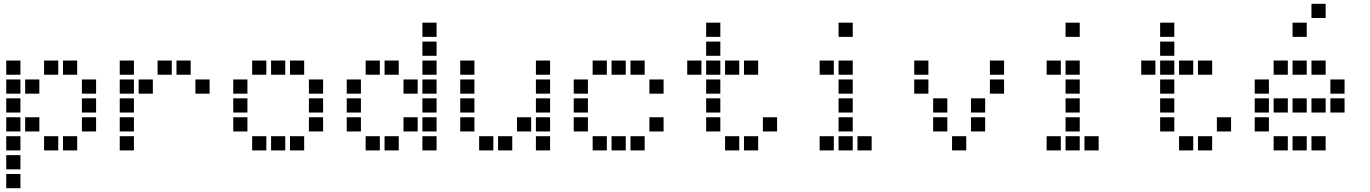

<svg xmlns="http://www.w3.org/2000/svg" viewBox="-20 -808 7240 1015"><path d="M14 -488Q13 -488 13 -488Q13 -488 13 -487V-414Q13 -413 13 -413Q13 -413 14 -413H87Q88 -413 88 -413Q88 -413 88 -414V-487Q88 -488 88 -488Q88 -488 87 -488ZM214 -488Q213 -488 213 -488Q213 -488 213 -487V-414Q213 -413 213 -413Q213 -413 214 -413H287Q288 -413 288 -413Q288 -413 288 -414V-487Q288 -488 288 -488Q288 -488 287 -488ZM314 -488Q313 -488 313 -488Q313 -488 313 -487V-414Q313 -413 313 -413Q313 -413 314 -413H387Q388 -413 388 -413Q388 -413 388 -414V-487Q388 -488 388 -488Q388 -488 387 -488ZM14 -388Q13 -388 13 -388Q13 -388 13 -387V-314Q13 -313 13 -313Q13 -313 14 -313H87Q88 -313 88 -313Q88 -313 88 -314V-387Q88 -388 88 -388Q88 -388 87 -388ZM114 -388Q113 -388 113 -388Q113 -388 113 -387V-314Q113 -313 113 -313Q113 -313 114 -313H187Q188 -313 188 -313Q188 -313 188 -314V-387Q188 -388 188 -388Q188 -388 187 -388ZM414 -388Q413 -388 413 -388Q413 -388 413 -387V-314Q413 -313 413 -313Q413 -313 414 -313H487Q488 -313 488 -313Q488 -313 488 -314V-387Q488 -388 488 -388Q488 -388 487 -388ZM14 -288Q13 -288 13 -288Q13 -288 13 -287V-214Q13 -213 13 -213Q13 -213 14 -213H87Q88 -213 88 -213Q88 -213 88 -214V-287Q88 -288 88 -288Q88 -288 87 -288ZM414 -288Q413 -288 413 -288Q413 -288 413 -287V-214Q413 -213 413 -213Q413 -213 414 -213H487Q488 -213 488 -213Q488 -213 488 -214V-287Q488 -288 488 -288Q488 -288 487 -288ZM14 -188Q13 -188 13 -188Q13 -188 13 -187V-114Q13 -113 13 -113Q13 -113 14 -113H87Q88 -113 88 -113Q88 -113 88 -114V-187Q88 -188 88 -188Q88 -188 87 -188ZM114 -188Q113 -188 113 -188Q113 -188 113 -187V-114Q113 -113 113 -113Q113 -113 114 -113H187Q188 -113 188 -113Q188 -113 188 -114V-187Q188 -188 188 -188Q188 -188 187 -188ZM414 -188Q413 -188 413 -188Q413 -188 413 -187V-114Q413 -113 413 -113Q413 -113 414 -113H487Q488 -113 488 -113Q488 -113 488 -114V-187Q488 -188 488 -188Q488 -188 487 -188ZM14 -88Q13 -88 13 -88Q13 -88 13 -87V-14Q13 -13 13 -13Q13 -13 14 -13H87Q88 -13 88 -13Q88 -13 88 -14V-87Q88 -88 88 -88Q88 -88 87 -88ZM214 -88Q213 -88 213 -88Q213 -88 213 -87V-14Q213 -13 213 -13Q213 -13 214 -13H287Q288 -13 288 -13Q288 -13 288 -14V-87Q288 -88 288 -88Q288 -88 287 -88ZM314 -88Q313 -88 313 -88Q313 -88 313 -87V-14Q313 -13 313 -13Q313 -13 314 -13H387Q388 -13 388 -13Q388 -13 388 -14V-87Q388 -88 388 -88Q388 -88 387 -88ZM14 12Q13 12 13 12Q13 12 13 13V86Q13 87 13 87Q13 87 14 87H87Q88 87 88 87Q88 87 88 86V13Q88 12 88 12Q88 12 87 12ZM14 112Q13 112 13 112Q13 112 13 113V186Q13 187 13 187Q13 187 14 187H87Q88 187 88 187Q88 187 88 186V113Q88 112 88 112Q88 112 87 112Z M614 -488Q613 -488 613 -488Q613 -488 613 -487V-414Q613 -413 613 -413Q613 -413 614 -413H687Q688 -413 688 -413Q688 -413 688 -414V-487Q688 -488 688 -488Q688 -488 687 -488ZM814 -488Q813 -488 813 -488Q813 -488 813 -487V-414Q813 -413 813 -413Q813 -413 814 -413H887Q888 -413 888 -413Q888 -413 888 -414V-487Q888 -488 888 -488Q888 -488 887 -488ZM914 -488Q913 -488 913 -488Q913 -488 913 -487V-414Q913 -413 913 -413Q913 -413 914 -413H987Q988 -413 988 -413Q988 -413 988 -414V-487Q988 -488 988 -488Q988 -488 987 -488ZM614 -388Q613 -388 613 -388Q613 -388 613 -387V-314Q613 -313 613 -313Q613 -313 614 -313H687Q688 -313 688 -313Q688 -313 688 -314V-387Q688 -388 688 -388Q688 -388 687 -388ZM714 -388Q713 -388 713 -388Q713 -388 713 -387V-314Q713 -313 713 -313Q713 -313 714 -313H787Q788 -313 788 -313Q788 -313 788 -314V-387Q788 -388 788 -388Q788 -388 787 -388ZM1014 -388Q1013 -388 1013 -388Q1013 -388 1013 -387V-314Q1013 -313 1013 -313Q1013 -313 1014 -313H1087Q1088 -313 1088 -313Q1088 -313 1088 -314V-387Q1088 -388 1088 -388Q1088 -388 1087 -388ZM614 -288Q613 -288 613 -288Q613 -288 613 -287V-214Q613 -213 613 -213Q613 -213 614 -213H687Q688 -213 688 -213Q688 -213 688 -214V-287Q688 -288 688 -288Q688 -288 687 -288ZM614 -188Q613 -188 613 -188Q613 -188 613 -187V-114Q613 -113 613 -113Q613 -113 614 -113H687Q688 -113 688 -113Q688 -113 688 -114V-187Q688 -188 688 -188Q688 -188 687 -188ZM614 -88Q613 -88 613 -88Q613 -88 613 -87V-14Q613 -13 613 -13Q613 -13 614 -13H687Q688 -13 688 -13Q688 -13 688 -14V-87Q688 -88 688 -88Q688 -88 687 -88Z M1314 -488Q1313 -488 1313 -488Q1313 -488 1313 -487V-414Q1313 -413 1313 -413Q1313 -413 1314 -413H1387Q1388 -413 1388 -413Q1388 -413 1388 -414V-487Q1388 -488 1388 -488Q1388 -488 1387 -488ZM1414 -488Q1413 -488 1413 -488Q1413 -488 1413 -487V-414Q1413 -413 1413 -413Q1413 -413 1414 -413H1487Q1488 -413 1488 -413Q1488 -413 1488 -414V-487Q1488 -488 1488 -488Q1488 -488 1487 -488ZM1514 -488Q1513 -488 1513 -488Q1513 -488 1513 -487V-414Q1513 -413 1513 -413Q1513 -413 1514 -413H1587Q1588 -413 1588 -413Q1588 -413 1588 -414V-487Q1588 -488 1588 -488Q1588 -488 1587 -488ZM1214 -388Q1213 -388 1213 -388Q1213 -388 1213 -387V-314Q1213 -313 1213 -313Q1213 -313 1214 -313H1287Q1288 -313 1288 -313Q1288 -313 1288 -314V-387Q1288 -388 1288 -388Q1288 -388 1287 -388ZM1614 -388Q1613 -388 1613 -388Q1613 -388 1613 -387V-314Q1613 -313 1613 -313Q1613 -313 1614 -313H1687Q1688 -313 1688 -313Q1688 -313 1688 -314V-387Q1688 -388 1688 -388Q1688 -388 1687 -388ZM1214 -288Q1213 -288 1213 -288Q1213 -288 1213 -287V-214Q1213 -213 1213 -213Q1213 -213 1214 -213H1287Q1288 -213 1288 -213Q1288 -213 1288 -214V-287Q1288 -288 1288 -288Q1288 -288 1287 -288ZM1614 -288Q1613 -288 1613 -288Q1613 -288 1613 -287V-214Q1613 -213 1613 -213Q1613 -213 1614 -213H1687Q1688 -213 1688 -213Q1688 -213 1688 -214V-287Q1688 -288 1688 -288Q1688 -288 1687 -288ZM1214 -188Q1213 -188 1213 -188Q1213 -188 1213 -187V-114Q1213 -113 1213 -113Q1213 -113 1214 -113H1287Q1288 -113 1288 -113Q1288 -113 1288 -114V-187Q1288 -188 1288 -188Q1288 -188 1287 -188ZM1614 -188Q1613 -188 1613 -188Q1613 -188 1613 -187V-114Q1613 -113 1613 -113Q1613 -113 1614 -113H1687Q1688 -113 1688 -113Q1688 -113 1688 -114V-187Q1688 -188 1688 -188Q1688 -188 1687 -188ZM1314 -88Q1313 -88 1313 -88Q1313 -88 1313 -87V-14Q1313 -13 1313 -13Q1313 -13 1314 -13H1387Q1388 -13 1388 -13Q1388 -13 1388 -14V-87Q1388 -88 1388 -88Q1388 -88 1387 -88ZM1414 -88Q1413 -88 1413 -88Q1413 -88 1413 -87V-14Q1413 -13 1413 -13Q1413 -13 1414 -13H1487Q1488 -13 1488 -13Q1488 -13 1488 -14V-87Q1488 -88 1488 -88Q1488 -88 1487 -88ZM1514 -88Q1513 -88 1513 -88Q1513 -88 1513 -87V-14Q1513 -13 1513 -13Q1513 -13 1514 -13H1587Q1588 -13 1588 -13Q1588 -13 1588 -14V-87Q1588 -88 1588 -88Q1588 -88 1587 -88Z M2214 -688Q2213 -688 2213 -688Q2213 -688 2213 -687V-614Q2213 -613 2213 -613Q2213 -613 2214 -613H2287Q2288 -613 2288 -613Q2288 -613 2288 -614V-687Q2288 -688 2288 -688Q2288 -688 2287 -688ZM2214 -588Q2213 -588 2213 -588Q2213 -588 2213 -587V-514Q2213 -513 2213 -513Q2213 -513 2214 -513H2287Q2288 -513 2288 -513Q2288 -513 2288 -514V-587Q2288 -588 2288 -588Q2288 -588 2287 -588ZM1914 -488Q1913 -488 1913 -488Q1913 -488 1913 -487V-414Q1913 -413 1913 -413Q1913 -413 1914 -413H1987Q1988 -413 1988 -413Q1988 -413 1988 -414V-487Q1988 -488 1988 -488Q1988 -488 1987 -488ZM2014 -488Q2013 -488 2013 -488Q2013 -488 2013 -487V-414Q2013 -413 2013 -413Q2013 -413 2014 -413H2087Q2088 -413 2088 -413Q2088 -413 2088 -414V-487Q2088 -488 2088 -488Q2088 -488 2087 -488ZM2214 -488Q2213 -488 2213 -488Q2213 -488 2213 -487V-414Q2213 -413 2213 -413Q2213 -413 2214 -413H2287Q2288 -413 2288 -413Q2288 -413 2288 -414V-487Q2288 -488 2288 -488Q2288 -488 2287 -488ZM1814 -388Q1813 -388 1813 -388Q1813 -388 1813 -387V-314Q1813 -313 1813 -313Q1813 -313 1814 -313H1887Q1888 -313 1888 -313Q1888 -313 1888 -314V-387Q1888 -388 1888 -388Q1888 -388 1887 -388ZM2114 -388Q2113 -388 2113 -388Q2113 -388 2113 -387V-314Q2113 -313 2113 -313Q2113 -313 2114 -313H2187Q2188 -313 2188 -313Q2188 -313 2188 -314V-387Q2188 -388 2188 -388Q2188 -388 2187 -388ZM2214 -388Q2213 -388 2213 -388Q2213 -388 2213 -387V-314Q2213 -313 2213 -313Q2213 -313 2214 -313H2287Q2288 -313 2288 -313Q2288 -313 2288 -314V-387Q2288 -388 2288 -388Q2288 -388 2287 -388ZM1814 -288Q1813 -288 1813 -288Q1813 -288 1813 -287V-214Q1813 -213 1813 -213Q1813 -213 1814 -213H1887Q1888 -213 1888 -213Q1888 -213 1888 -214V-287Q1888 -288 1888 -288Q1888 -288 1887 -288ZM2214 -288Q2213 -288 2213 -288Q2213 -288 2213 -287V-214Q2213 -213 2213 -213Q2213 -213 2214 -213H2287Q2288 -213 2288 -213Q2288 -213 2288 -214V-287Q2288 -288 2288 -288Q2288 -288 2287 -288ZM1814 -188Q1813 -188 1813 -188Q1813 -188 1813 -187V-114Q1813 -113 1813 -113Q1813 -113 1814 -113H1887Q1888 -113 1888 -113Q1888 -113 1888 -114V-187Q1888 -188 1888 -188Q1888 -188 1887 -188ZM2114 -188Q2113 -188 2113 -188Q2113 -188 2113 -187V-114Q2113 -113 2113 -113Q2113 -113 2114 -113H2187Q2188 -113 2188 -113Q2188 -113 2188 -114V-187Q2188 -188 2188 -188Q2188 -188 2187 -188ZM2214 -188Q2213 -188 2213 -188Q2213 -188 2213 -187V-114Q2213 -113 2213 -113Q2213 -113 2214 -113H2287Q2288 -113 2288 -113Q2288 -113 2288 -114V-187Q2288 -188 2288 -188Q2288 -188 2287 -188ZM1914 -88Q1913 -88 1913 -88Q1913 -88 1913 -87V-14Q1913 -13 1913 -13Q1913 -13 1914 -13H1987Q1988 -13 1988 -13Q1988 -13 1988 -14V-87Q1988 -88 1988 -88Q1988 -88 1987 -88ZM2014 -88Q2013 -88 2013 -88Q2013 -88 2013 -87V-14Q2013 -13 2013 -13Q2013 -13 2014 -13H2087Q2088 -13 2088 -13Q2088 -13 2088 -14V-87Q2088 -88 2088 -88Q2088 -88 2087 -88ZM2214 -88Q2213 -88 2213 -88Q2213 -88 2213 -87V-14Q2213 -13 2213 -13Q2213 -13 2214 -13H2287Q2288 -13 2288 -13Q2288 -13 2288 -14V-87Q2288 -88 2288 -88Q2288 -88 2287 -88Z M2414 -488Q2413 -488 2413 -488Q2413 -488 2413 -487V-414Q2413 -413 2413 -413Q2413 -413 2414 -413H2487Q2488 -413 2488 -413Q2488 -413 2488 -414V-487Q2488 -488 2488 -488Q2488 -488 2487 -488ZM2814 -488Q2813 -488 2813 -488Q2813 -488 2813 -487V-414Q2813 -413 2813 -413Q2813 -413 2814 -413H2887Q2888 -413 2888 -413Q2888 -413 2888 -414V-487Q2888 -488 2888 -488Q2888 -488 2887 -488ZM2414 -388Q2413 -388 2413 -388Q2413 -388 2413 -387V-314Q2413 -313 2413 -313Q2413 -313 2414 -313H2487Q2488 -313 2488 -313Q2488 -313 2488 -314V-387Q2488 -388 2488 -388Q2488 -388 2487 -388ZM2814 -388Q2813 -388 2813 -388Q2813 -388 2813 -387V-314Q2813 -313 2813 -313Q2813 -313 2814 -313H2887Q2888 -313 2888 -313Q2888 -313 2888 -314V-387Q2888 -388 2888 -388Q2888 -388 2887 -388ZM2414 -288Q2413 -288 2413 -288Q2413 -288 2413 -287V-214Q2413 -213 2413 -213Q2413 -213 2414 -213H2487Q2488 -213 2488 -213Q2488 -213 2488 -214V-287Q2488 -288 2488 -288Q2488 -288 2487 -288ZM2814 -288Q2813 -288 2813 -288Q2813 -288 2813 -287V-214Q2813 -213 2813 -213Q2813 -213 2814 -213H2887Q2888 -213 2888 -213Q2888 -213 2888 -214V-287Q2888 -288 2888 -288Q2888 -288 2887 -288ZM2414 -188Q2413 -188 2413 -188Q2413 -188 2413 -187V-114Q2413 -113 2413 -113Q2413 -113 2414 -113H2487Q2488 -113 2488 -113Q2488 -113 2488 -114V-187Q2488 -188 2488 -188Q2488 -188 2487 -188ZM2714 -188Q2713 -188 2713 -188Q2713 -188 2713 -187V-114Q2713 -113 2713 -113Q2713 -113 2714 -113H2787Q2788 -113 2788 -113Q2788 -113 2788 -114V-187Q2788 -188 2788 -188Q2788 -188 2787 -188ZM2814 -188Q2813 -188 2813 -188Q2813 -188 2813 -187V-114Q2813 -113 2813 -113Q2813 -113 2814 -113H2887Q2888 -113 2888 -113Q2888 -113 2888 -114V-187Q2888 -188 2888 -188Q2888 -188 2887 -188ZM2514 -88Q2513 -88 2513 -88Q2513 -88 2513 -87V-14Q2513 -13 2513 -13Q2513 -13 2514 -13H2587Q2588 -13 2588 -13Q2588 -13 2588 -14V-87Q2588 -88 2588 -88Q2588 -88 2587 -88ZM2614 -88Q2613 -88 2613 -88Q2613 -88 2613 -87V-14Q2613 -13 2613 -13Q2613 -13 2614 -13H2687Q2688 -13 2688 -13Q2688 -13 2688 -14V-87Q2688 -88 2688 -88Q2688 -88 2687 -88ZM2814 -88Q2813 -88 2813 -88Q2813 -88 2813 -87V-14Q2813 -13 2813 -13Q2813 -13 2814 -13H2887Q2888 -13 2888 -13Q2888 -13 2888 -14V-87Q2888 -88 2888 -88Q2888 -88 2887 -88Z M3114 -488Q3113 -488 3113 -488Q3113 -488 3113 -487V-414Q3113 -413 3113 -413Q3113 -413 3114 -413H3187Q3188 -413 3188 -413Q3188 -413 3188 -414V-487Q3188 -488 3188 -488Q3188 -488 3187 -488ZM3214 -488Q3213 -488 3213 -488Q3213 -488 3213 -487V-414Q3213 -413 3213 -413Q3213 -413 3214 -413H3287Q3288 -413 3288 -413Q3288 -413 3288 -414V-487Q3288 -488 3288 -488Q3288 -488 3287 -488ZM3314 -488Q3313 -488 3313 -488Q3313 -488 3313 -487V-414Q3313 -413 3313 -413Q3313 -413 3314 -413H3387Q3388 -413 3388 -413Q3388 -413 3388 -414V-487Q3388 -488 3388 -488Q3388 -488 3387 -488ZM3014 -388Q3013 -388 3013 -388Q3013 -388 3013 -387V-314Q3013 -313 3013 -313Q3013 -313 3014 -313H3087Q3088 -313 3088 -313Q3088 -313 3088 -314V-387Q3088 -388 3088 -388Q3088 -388 3087 -388ZM3414 -388Q3413 -388 3413 -388Q3413 -388 3413 -387V-314Q3413 -313 3413 -313Q3413 -313 3414 -313H3487Q3488 -313 3488 -313Q3488 -313 3488 -314V-387Q3488 -388 3488 -388Q3488 -388 3487 -388ZM3014 -288Q3013 -288 3013 -288Q3013 -288 3013 -287V-214Q3013 -213 3013 -213Q3013 -213 3014 -213H3087Q3088 -213 3088 -213Q3088 -213 3088 -214V-287Q3088 -288 3088 -288Q3088 -288 3087 -288ZM3014 -188Q3013 -188 3013 -188Q3013 -188 3013 -187V-114Q3013 -113 3013 -113Q3013 -113 3014 -113H3087Q3088 -113 3088 -113Q3088 -113 3088 -114V-187Q3088 -188 3088 -188Q3088 -188 3087 -188ZM3414 -188Q3413 -188 3413 -188Q3413 -188 3413 -187V-114Q3413 -113 3413 -113Q3413 -113 3414 -113H3487Q3488 -113 3488 -113Q3488 -113 3488 -114V-187Q3488 -188 3488 -188Q3488 -188 3487 -188ZM3114 -88Q3113 -88 3113 -88Q3113 -88 3113 -87V-14Q3113 -13 3113 -13Q3113 -13 3114 -13H3187Q3188 -13 3188 -13Q3188 -13 3188 -14V-87Q3188 -88 3188 -88Q3188 -88 3187 -88ZM3214 -88Q3213 -88 3213 -88Q3213 -88 3213 -87V-14Q3213 -13 3213 -13Q3213 -13 3214 -13H3287Q3288 -13 3288 -13Q3288 -13 3288 -14V-87Q3288 -88 3288 -88Q3288 -88 3287 -88ZM3314 -88Q3313 -88 3313 -88Q3313 -88 3313 -87V-14Q3313 -13 3313 -13Q3313 -13 3314 -13H3387Q3388 -13 3388 -13Q3388 -13 3388 -14V-87Q3388 -88 3388 -88Q3388 -88 3387 -88Z M3714 -688Q3713 -688 3713 -688Q3713 -688 3713 -687V-614Q3713 -613 3713 -613Q3713 -613 3714 -613H3787Q3788 -613 3788 -613Q3788 -613 3788 -614V-687Q3788 -688 3788 -688Q3788 -688 3787 -688ZM3714 -588Q3713 -588 3713 -588Q3713 -588 3713 -587V-514Q3713 -513 3713 -513Q3713 -513 3714 -513H3787Q3788 -513 3788 -513Q3788 -513 3788 -514V-587Q3788 -588 3788 -588Q3788 -588 3787 -588ZM3614 -488Q3613 -488 3613 -488Q3613 -488 3613 -487V-414Q3613 -413 3613 -413Q3613 -413 3614 -413H3687Q3688 -413 3688 -413Q3688 -413 3688 -414V-487Q3688 -488 3688 -488Q3688 -488 3687 -488ZM3714 -488Q3713 -488 3713 -488Q3713 -488 3713 -487V-414Q3713 -413 3713 -413Q3713 -413 3714 -413H3787Q3788 -413 3788 -413Q3788 -413 3788 -414V-487Q3788 -488 3788 -488Q3788 -488 3787 -488ZM3814 -488Q3813 -488 3813 -488Q3813 -488 3813 -487V-414Q3813 -413 3813 -413Q3813 -413 3814 -413H3887Q3888 -413 3888 -413Q3888 -413 3888 -414V-487Q3888 -488 3888 -488Q3888 -488 3887 -488ZM3914 -488Q3913 -488 3913 -488Q3913 -488 3913 -487V-414Q3913 -413 3913 -413Q3913 -413 3914 -413H3987Q3988 -413 3988 -413Q3988 -413 3988 -414V-487Q3988 -488 3988 -488Q3988 -488 3987 -488ZM3714 -388Q3713 -388 3713 -388Q3713 -388 3713 -387V-314Q3713 -313 3713 -313Q3713 -313 3714 -313H3787Q3788 -313 3788 -313Q3788 -313 3788 -314V-387Q3788 -388 3788 -388Q3788 -388 3787 -388ZM3714 -288Q3713 -288 3713 -288Q3713 -288 3713 -287V-214Q3713 -213 3713 -213Q3713 -213 3714 -213H3787Q3788 -213 3788 -213Q3788 -213 3788 -214V-287Q3788 -288 3788 -288Q3788 -288 3787 -288ZM3714 -188Q3713 -188 3713 -188Q3713 -188 3713 -187V-114Q3713 -113 3713 -113Q3713 -113 3714 -113H3787Q3788 -113 3788 -113Q3788 -113 3788 -114V-187Q3788 -188 3788 -188Q3788 -188 3787 -188ZM4014 -188Q4013 -188 4013 -188Q4013 -188 4013 -187V-114Q4013 -113 4013 -113Q4013 -113 4014 -113H4087Q4088 -113 4088 -113Q4088 -113 4088 -114V-187Q4088 -188 4088 -188Q4088 -188 4087 -188ZM3814 -88Q3813 -88 3813 -88Q3813 -88 3813 -87V-14Q3813 -13 3813 -13Q3813 -13 3814 -13H3887Q3888 -13 3888 -13Q3888 -13 3888 -14V-87Q3888 -88 3888 -88Q3888 -88 3887 -88ZM3914 -88Q3913 -88 3913 -88Q3913 -88 3913 -87V-14Q3913 -13 3913 -13Q3913 -13 3914 -13H3987Q3988 -13 3988 -13Q3988 -13 3988 -14V-87Q3988 -88 3988 -88Q3988 -88 3987 -88Z M4414 -688Q4413 -688 4413 -688Q4413 -688 4413 -687V-614Q4413 -613 4413 -613Q4413 -613 4414 -613H4487Q4488 -613 4488 -613Q4488 -613 4488 -614V-687Q4488 -688 4488 -688Q4488 -688 4487 -688ZM4314 -488Q4313 -488 4313 -488Q4313 -488 4313 -487V-414Q4313 -413 4313 -413Q4313 -413 4314 -413H4387Q4388 -413 4388 -413Q4388 -413 4388 -414V-487Q4388 -488 4388 -488Q4388 -488 4387 -488ZM4414 -488Q4413 -488 4413 -488Q4413 -488 4413 -487V-414Q4413 -413 4413 -413Q4413 -413 4414 -413H4487Q4488 -413 4488 -413Q4488 -413 4488 -414V-487Q4488 -488 4488 -488Q4488 -488 4487 -488ZM4414 -388Q4413 -388 4413 -388Q4413 -388 4413 -387V-314Q4413 -313 4413 -313Q4413 -313 4414 -313H4487Q4488 -313 4488 -313Q4488 -313 4488 -314V-387Q4488 -388 4488 -388Q4488 -388 4487 -388ZM4414 -288Q4413 -288 4413 -288Q4413 -288 4413 -287V-214Q4413 -213 4413 -213Q4413 -213 4414 -213H4487Q4488 -213 4488 -213Q4488 -213 4488 -214V-287Q4488 -288 4488 -288Q4488 -288 4487 -288ZM4414 -188Q4413 -188 4413 -188Q4413 -188 4413 -187V-114Q4413 -113 4413 -113Q4413 -113 4414 -113H4487Q4488 -113 4488 -113Q4488 -113 4488 -114V-187Q4488 -188 4488 -188Q4488 -188 4487 -188ZM4314 -88Q4313 -88 4313 -88Q4313 -88 4313 -87V-14Q4313 -13 4313 -13Q4313 -13 4314 -13H4387Q4388 -13 4388 -13Q4388 -13 4388 -14V-87Q4388 -88 4388 -88Q4388 -88 4387 -88ZM4414 -88Q4413 -88 4413 -88Q4413 -88 4413 -87V-14Q4413 -13 4413 -13Q4413 -13 4414 -13H4487Q4488 -13 4488 -13Q4488 -13 4488 -14V-87Q4488 -88 4488 -88Q4488 -88 4487 -88ZM4514 -88Q4513 -88 4513 -88Q4513 -88 4513 -87V-14Q4513 -13 4513 -13Q4513 -13 4514 -13H4587Q4588 -13 4588 -13Q4588 -13 4588 -14V-87Q4588 -88 4588 -88Q4588 -88 4587 -88Z M4814 -488Q4813 -488 4813 -488Q4813 -488 4813 -487V-414Q4813 -413 4813 -413Q4813 -413 4814 -413H4887Q4888 -413 4888 -413Q4888 -413 4888 -414V-487Q4888 -488 4888 -488Q4888 -488 4887 -488ZM5214 -488Q5213 -488 5213 -488Q5213 -488 5213 -487V-414Q5213 -413 5213 -413Q5213 -413 5214 -413H5287Q5288 -413 5288 -413Q5288 -413 5288 -414V-487Q5288 -488 5288 -488Q5288 -488 5287 -488ZM4814 -388Q4813 -388 4813 -388Q4813 -388 4813 -387V-314Q4813 -313 4813 -313Q4813 -313 4814 -313H4887Q4888 -313 4888 -313Q4888 -313 4888 -314V-387Q4888 -388 4888 -388Q4888 -388 4887 -388ZM5214 -388Q5213 -388 5213 -388Q5213 -388 5213 -387V-314Q5213 -313 5213 -313Q5213 -313 5214 -313H5287Q5288 -313 5288 -313Q5288 -313 5288 -314V-387Q5288 -388 5288 -388Q5288 -388 5287 -388ZM4914 -288Q4913 -288 4913 -288Q4913 -288 4913 -287V-214Q4913 -213 4913 -213Q4913 -213 4914 -213H4987Q4988 -213 4988 -213Q4988 -213 4988 -214V-287Q4988 -288 4988 -288Q4988 -288 4987 -288ZM5114 -288Q5113 -288 5113 -288Q5113 -288 5113 -287V-214Q5113 -213 5113 -213Q5113 -213 5114 -213H5187Q5188 -213 5188 -213Q5188 -213 5188 -214V-287Q5188 -288 5188 -288Q5188 -288 5187 -288ZM4914 -188Q4913 -188 4913 -188Q4913 -188 4913 -187V-114Q4913 -113 4913 -113Q4913 -113 4914 -113H4987Q4988 -113 4988 -113Q4988 -113 4988 -114V-187Q4988 -188 4988 -188Q4988 -188 4987 -188ZM5114 -188Q5113 -188 5113 -188Q5113 -188 5113 -187V-114Q5113 -113 5113 -113Q5113 -113 5114 -113H5187Q5188 -113 5188 -113Q5188 -113 5188 -114V-187Q5188 -188 5188 -188Q5188 -188 5187 -188ZM5014 -88Q5013 -88 5013 -88Q5013 -88 5013 -87V-14Q5013 -13 5013 -13Q5013 -13 5014 -13H5087Q5088 -13 5088 -13Q5088 -13 5088 -14V-87Q5088 -88 5088 -88Q5088 -88 5087 -88Z M5614 -688Q5613 -688 5613 -688Q5613 -688 5613 -687V-614Q5613 -613 5613 -613Q5613 -613 5614 -613H5687Q5688 -613 5688 -613Q5688 -613 5688 -614V-687Q5688 -688 5688 -688Q5688 -688 5687 -688ZM5514 -488Q5513 -488 5513 -488Q5513 -488 5513 -487V-414Q5513 -413 5513 -413Q5513 -413 5514 -413H5587Q5588 -413 5588 -413Q5588 -413 5588 -414V-487Q5588 -488 5588 -488Q5588 -488 5587 -488ZM5614 -488Q5613 -488 5613 -488Q5613 -488 5613 -487V-414Q5613 -413 5613 -413Q5613 -413 5614 -413H5687Q5688 -413 5688 -413Q5688 -413 5688 -414V-487Q5688 -488 5688 -488Q5688 -488 5687 -488ZM5614 -388Q5613 -388 5613 -388Q5613 -388 5613 -387V-314Q5613 -313 5613 -313Q5613 -313 5614 -313H5687Q5688 -313 5688 -313Q5688 -313 5688 -314V-387Q5688 -388 5688 -388Q5688 -388 5687 -388ZM5614 -288Q5613 -288 5613 -288Q5613 -288 5613 -287V-214Q5613 -213 5613 -213Q5613 -213 5614 -213H5687Q5688 -213 5688 -213Q5688 -213 5688 -214V-287Q5688 -288 5688 -288Q5688 -288 5687 -288ZM5614 -188Q5613 -188 5613 -188Q5613 -188 5613 -187V-114Q5613 -113 5613 -113Q5613 -113 5614 -113H5687Q5688 -113 5688 -113Q5688 -113 5688 -114V-187Q5688 -188 5688 -188Q5688 -188 5687 -188ZM5514 -88Q5513 -88 5513 -88Q5513 -88 5513 -87V-14Q5513 -13 5513 -13Q5513 -13 5514 -13H5587Q5588 -13 5588 -13Q5588 -13 5588 -14V-87Q5588 -88 5588 -88Q5588 -88 5587 -88ZM5614 -88Q5613 -88 5613 -88Q5613 -88 5613 -87V-14Q5613 -13 5613 -13Q5613 -13 5614 -13H5687Q5688 -13 5688 -13Q5688 -13 5688 -14V-87Q5688 -88 5688 -88Q5688 -88 5687 -88ZM5714 -88Q5713 -88 5713 -88Q5713 -88 5713 -87V-14Q5713 -13 5713 -13Q5713 -13 5714 -13H5787Q5788 -13 5788 -13Q5788 -13 5788 -14V-87Q5788 -88 5788 -88Q5788 -88 5787 -88Z M6114 -688Q6113 -688 6113 -688Q6113 -688 6113 -687V-614Q6113 -613 6113 -613Q6113 -613 6114 -613H6187Q6188 -613 6188 -613Q6188 -613 6188 -614V-687Q6188 -688 6188 -688Q6188 -688 6187 -688ZM6114 -588Q6113 -588 6113 -588Q6113 -588 6113 -587V-514Q6113 -513 6113 -513Q6113 -513 6114 -513H6187Q6188 -513 6188 -513Q6188 -513 6188 -514V-587Q6188 -588 6188 -588Q6188 -588 6187 -588ZM6014 -488Q6013 -488 6013 -488Q6013 -488 6013 -487V-414Q6013 -413 6013 -413Q6013 -413 6014 -413H6087Q6088 -413 6088 -413Q6088 -413 6088 -414V-487Q6088 -488 6088 -488Q6088 -488 6087 -488ZM6114 -488Q6113 -488 6113 -488Q6113 -488 6113 -487V-414Q6113 -413 6113 -413Q6113 -413 6114 -413H6187Q6188 -413 6188 -413Q6188 -413 6188 -414V-487Q6188 -488 6188 -488Q6188 -488 6187 -488ZM6214 -488Q6213 -488 6213 -488Q6213 -488 6213 -487V-414Q6213 -413 6213 -413Q6213 -413 6214 -413H6287Q6288 -413 6288 -413Q6288 -413 6288 -414V-487Q6288 -488 6288 -488Q6288 -488 6287 -488ZM6314 -488Q6313 -488 6313 -488Q6313 -488 6313 -487V-414Q6313 -413 6313 -413Q6313 -413 6314 -413H6387Q6388 -413 6388 -413Q6388 -413 6388 -414V-487Q6388 -488 6388 -488Q6388 -488 6387 -488ZM6114 -388Q6113 -388 6113 -388Q6113 -388 6113 -387V-314Q6113 -313 6113 -313Q6113 -313 6114 -313H6187Q6188 -313 6188 -313Q6188 -313 6188 -314V-387Q6188 -388 6188 -388Q6188 -388 6187 -388ZM6114 -288Q6113 -288 6113 -288Q6113 -288 6113 -287V-214Q6113 -213 6113 -213Q6113 -213 6114 -213H6187Q6188 -213 6188 -213Q6188 -213 6188 -214V-287Q6188 -288 6188 -288Q6188 -288 6187 -288ZM6114 -188Q6113 -188 6113 -188Q6113 -188 6113 -187V-114Q6113 -113 6113 -113Q6113 -113 6114 -113H6187Q6188 -113 6188 -113Q6188 -113 6188 -114V-187Q6188 -188 6188 -188Q6188 -188 6187 -188ZM6414 -188Q6413 -188 6413 -188Q6413 -188 6413 -187V-114Q6413 -113 6413 -113Q6413 -113 6414 -113H6487Q6488 -113 6488 -113Q6488 -113 6488 -114V-187Q6488 -188 6488 -188Q6488 -188 6487 -188ZM6214 -88Q6213 -88 6213 -88Q6213 -88 6213 -87V-14Q6213 -13 6213 -13Q6213 -13 6214 -13H6287Q6288 -13 6288 -13Q6288 -13 6288 -14V-87Q6288 -88 6288 -88Q6288 -88 6287 -88ZM6314 -88Q6313 -88 6313 -88Q6313 -88 6313 -87V-14Q6313 -13 6313 -13Q6313 -13 6314 -13H6387Q6388 -13 6388 -13Q6388 -13 6388 -14V-87Q6388 -88 6388 -88Q6388 -88 6387 -88Z M6914 -788Q6913 -788 6913 -788Q6913 -788 6913 -787V-714Q6913 -713 6913 -713Q6913 -713 6914 -713H6987Q6988 -713 6988 -713Q6988 -713 6988 -714V-787Q6988 -788 6988 -788Q6988 -788 6987 -788ZM6814 -688Q6813 -688 6813 -688Q6813 -688 6813 -687V-614Q6813 -613 6813 -613Q6813 -613 6814 -613H6887Q6888 -613 6888 -613Q6888 -613 6888 -614V-687Q6888 -688 6888 -688Q6888 -688 6887 -688ZM6714 -488Q6713 -488 6713 -488Q6713 -488 6713 -487V-414Q6713 -413 6713 -413Q6713 -413 6714 -413H6787Q6788 -413 6788 -413Q6788 -413 6788 -414V-487Q6788 -488 6788 -488Q6788 -488 6787 -488ZM6814 -488Q6813 -488 6813 -488Q6813 -488 6813 -487V-414Q6813 -413 6813 -413Q6813 -413 6814 -413H6887Q6888 -413 6888 -413Q6888 -413 6888 -414V-487Q6888 -488 6888 -488Q6888 -488 6887 -488ZM6914 -488Q6913 -488 6913 -488Q6913 -488 6913 -487V-414Q6913 -413 6913 -413Q6913 -413 6914 -413H6987Q6988 -413 6988 -413Q6988 -413 6988 -414V-487Q6988 -488 6988 -488Q6988 -488 6987 -488ZM6614 -388Q6613 -388 6613 -388Q6613 -388 6613 -387V-314Q6613 -313 6613 -313Q6613 -313 6614 -313H6687Q6688 -313 6688 -313Q6688 -313 6688 -314V-387Q6688 -388 6688 -388Q6688 -388 6687 -388ZM7014 -388Q7013 -388 7013 -388Q7013 -388 7013 -387V-314Q7013 -313 7013 -313Q7013 -313 7014 -313H7087Q7088 -313 7088 -313Q7088 -313 7088 -314V-387Q7088 -388 7088 -388Q7088 -388 7087 -388ZM6614 -288Q6613 -288 6613 -288Q6613 -288 6613 -287V-214Q6613 -213 6613 -213Q6613 -213 6614 -213H6687Q6688 -213 6688 -213Q6688 -213 6688 -214V-287Q6688 -288 6688 -288Q6688 -288 6687 -288ZM6714 -288Q6713 -288 6713 -288Q6713 -288 6713 -287V-214Q6713 -213 6713 -213Q6713 -213 6714 -213H6787Q6788 -213 6788 -213Q6788 -213 6788 -214V-287Q6788 -288 6788 -288Q6788 -288 6787 -288ZM6814 -288Q6813 -288 6813 -288Q6813 -288 6813 -287V-214Q6813 -213 6813 -213Q6813 -213 6814 -213H6887Q6888 -213 6888 -213Q6888 -213 6888 -214V-287Q6888 -288 6888 -288Q6888 -288 6887 -288ZM6914 -288Q6913 -288 6913 -288Q6913 -288 6913 -287V-214Q6913 -213 6913 -213Q6913 -213 6914 -213H6987Q6988 -213 6988 -213Q6988 -213 6988 -214V-287Q6988 -288 6988 -288Q6988 -288 6987 -288ZM7014 -288Q7013 -288 7013 -288Q7013 -288 7013 -287V-214Q7013 -213 7013 -213Q7013 -213 7014 -213H7087Q7088 -213 7088 -213Q7088 -213 7088 -214V-287Q7088 -288 7088 -288Q7088 -288 7087 -288ZM6614 -188Q6613 -188 6613 -188Q6613 -188 6613 -187V-114Q6613 -113 6613 -113Q6613 -113 6614 -113H6687Q6688 -113 6688 -113Q6688 -113 6688 -114V-187Q6688 -188 6688 -188Q6688 -188 6687 -188ZM6714 -88Q6713 -88 6713 -88Q6713 -88 6713 -87V-14Q6713 -13 6713 -13Q6713 -13 6714 -13H6787Q6788 -13 6788 -13Q6788 -13 6788 -14V-87Q6788 -88 6788 -88Q6788 -88 6787 -88ZM6814 -88Q6813 -88 6813 -88Q6813 -88 6813 -87V-14Q6813 -13 6813 -13Q6813 -13 6814 -13H6887Q6888 -13 6888 -13Q6888 -13 6888 -14V-87Q6888 -88 6888 -88Q6888 -88 6887 -88ZM6914 -88Q6913 -88 6913 -88Q6913 -88 6913 -87V-14Q6913 -13 6913 -13Q6913 -13 6914 -13H6987Q6988 -13 6988 -13Q6988 -13 6988 -14V-87Q6988 -88 6988 -88Q6988 -88 6987 -88Z"/></svg>

Font: Doto
Style: Bold
Weight: 700
Monospace: yes
Version: Version 1.000